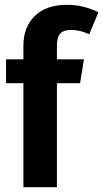

<svg xmlns="http://www.w3.org/2000/svg" viewBox="-20 -776 428 796"><path d="M216 -588V-530H328L312 -431H216V0H77V-431H5V-530H77V-587Q77 -663 124 -709.5Q171 -756 258 -756Q326 -756 388 -725L350 -634Q311 -652 275 -652Q244 -652 230 -637Q216 -622 216 -588Z"/></svg>

Font: Fira Sans Condensed SemiBold
Style: Regular
Weight: 600
Width: 3
Designer: bBox Type GmbH & Carrois Corporate GbR & Edenspiekermann AG
Foundry: bBox Type GmbH & Carrois Corporate GbR & Edenspiekermann AG
Version: Version 4.301